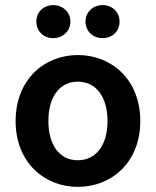

<svg xmlns="http://www.w3.org/2000/svg" viewBox="-20 -718 609 750"><path d="M284 12C415 12 528 -83 528 -245C528 -408 415 -503 284 -503C154 -503 41 -408 41 -245C41 -83 154 12 284 12ZM284 -399C355 -399 400 -340 400 -245C400 -151 355 -92 284 -92C213 -92 169 -151 169 -245C169 -340 213 -399 284 -399ZM255 -634C255 -670 226 -698 188 -698C149 -698 122 -670 122 -634C122 -597 149 -569 188 -569C226 -569 255 -597 255 -634ZM447 -634C447 -670 420 -698 381 -698C342 -698 314 -670 314 -634C314 -597 342 -569 381 -569C420 -569 447 -597 447 -634Z"/></svg>

Font: Falling Sky
Style: Med
Weight: 500
Designer: Paul D. Hunt
Foundry: Adobe Systems Incorporated
Version: Version 1.02